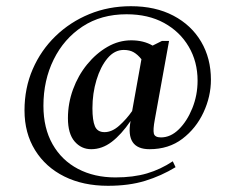

<svg xmlns="http://www.w3.org/2000/svg" viewBox="-20 -589 759 619"><path d="M328 10Q248 10 187.5 -20Q127 -50 93 -105Q59 -160 59 -233Q59 -305 85.5 -366Q112 -427 159 -472.5Q206 -518 268 -543.5Q330 -569 402 -569Q481 -569 539 -538.5Q597 -508 628.5 -454.5Q660 -401 660 -332Q660 -278 636 -226.5Q612 -175 568 -141.5Q524 -108 462 -108Q384 -108 401 -199Q371 -155 340 -131.5Q309 -108 274 -108Q242 -108 220.5 -133Q199 -158 199 -208Q199 -256 215.5 -301Q232 -346 261 -381.5Q290 -417 326.5 -438Q363 -459 403 -459Q443 -459 472 -442L502 -457H525L479 -203Q473 -171 476 -158.5Q479 -146 499 -146Q530 -146 556.5 -172Q583 -198 600 -240Q617 -282 617 -329Q617 -390 588.5 -438.5Q560 -487 509 -515Q458 -543 388 -543Q306 -543 246 -503.5Q186 -464 153 -397Q120 -330 120 -248Q120 -176 149.5 -124Q179 -72 231.5 -44.5Q284 -17 352 -17Q410 -17 454 -30Q498 -43 537 -69L546 -50Q500 -22 448 -6Q396 10 328 10ZM278 -240Q278 -201 286 -182Q294 -163 317 -163Q341 -163 364.5 -184Q388 -205 406 -231L436 -398Q424 -413 411 -420.5Q398 -428 379 -428Q349 -428 326.5 -401Q304 -374 291 -331Q278 -288 278 -240Z"/></svg>

Font: Spectral SC Medium
Style: Italic
Weight: 500
Italic angle: -10°
Designer: Jean-Baptiste Levee
Foundry: Production Type
Version: Version 2.001